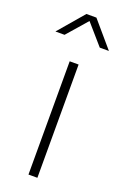

<svg xmlns="http://www.w3.org/2000/svg" viewBox="-144 -784 539 830"><g transform="rotate(20 125.0 -369.0)"><path d="M148 -738 248 -621H206L125 -714L44 -621H2L102 -738ZM145 -521V0H104V-521Z"/></g></svg>

Font: Montserrat Ultra Light
Style: Regular
Weight: 200
Designer: Julieta Ulanovsky
Foundry: Julieta Ulanovsky
Version: Version 3.100;PS 003.100;hotconv 1.0.88;makeotf.lib2.5.64775